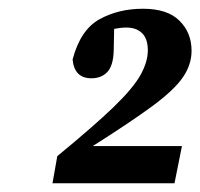

<svg xmlns="http://www.w3.org/2000/svg" viewBox="-20 -831 458 439"><path d="M100 -412 111 -474Q195 -543 240 -586.5Q285 -630 301.5 -660Q318 -690 318 -716Q318 -742 305 -755Q292 -768 269 -768Q256 -768 241 -765L240 -715Q239 -681 225.5 -666.5Q212 -652 189 -652Q150 -652 146 -695Q164 -763 207.5 -787Q251 -811 307 -811Q363 -811 390.5 -783.5Q418 -756 418 -715Q418 -683 398 -654Q378 -625 328.5 -588.5Q279 -552 192 -497H396L379 -412Z"/></svg>

Font: Source Serif Pro
Style: Bold Italic
Weight: 700
Italic angle: -12°
Designer: Frank Grießhammer
Foundry: Adobe Systems Incorporated
Version: Version 3.001;hotconv 1.0.111;makeotfexe 2.5.65597